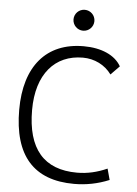

<svg xmlns="http://www.w3.org/2000/svg" viewBox="-60 -936 706 992"><g transform="rotate(5 293.0 -440.5)"><path d="M361.8 9.8C424.3 9.8 484.9 -2 543.5 -26.4L527.8 -84C476.1 -61 425.3 -49.3 372.1 -49.3C199.7 -49.3 112.8 -150.4 112.8 -352.5C112.8 -538.6 206.5 -644 351.1 -644C411.6 -644 466.3 -616.7 500 -569.8L544.9 -615.7C513.7 -671.4 442.4 -703.1 350.1 -703.1C156.7 -703.1 46.4 -573.2 46.4 -347.7C46.4 -109.4 152.3 9.8 361.8 9.8ZM339.4 -782.7C369.1 -782.7 393.6 -807.1 393.6 -836.9C393.6 -867.2 369.1 -891.1 339.4 -891.1C309.6 -891.1 285.2 -867.2 285.2 -836.9C285.2 -807.1 309.6 -782.7 339.4 -782.7Z"/></g></svg>

Font: Cascadia Mono NF Light
Style: Regular
Weight: 300
Monospace: yes
Designer: Aaron Bell
Foundry: Saja Typeworks
Version: Version 2404.023